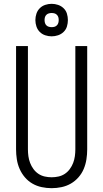

<svg xmlns="http://www.w3.org/2000/svg" viewBox="-20 -976 540 1004"><path d="M250 8Q276 8 302 2.5Q328 -3 350.5 -16Q373 -29 390.5 -49Q408 -69 418 -93Q428 -117 432 -143Q436 -169 436 -195V-735H374V-195Q374 -177 371.5 -159Q369 -141 362.5 -124Q356 -107 345 -92Q334 -77 319 -67Q304 -57 286 -53Q268 -49 250 -49Q232 -49 214 -53Q196 -57 181 -67Q166 -77 155 -92Q144 -107 137.5 -124Q131 -141 128.5 -159Q126 -177 126 -195V-735H64V-195Q64 -169 68 -143Q72 -117 82.5 -93Q93 -69 110 -49Q127 -29 149.5 -16Q172 -3 198 2.5Q224 8 250 8ZM250 -786Q267 -786 283.5 -791.5Q300 -797 312.5 -809Q325 -821 330 -837.5Q335 -854 335 -871Q335 -888 330 -904.5Q325 -921 312.5 -933Q300 -945 283.5 -950.5Q267 -956 250 -956Q233 -956 216.5 -950.5Q200 -945 188 -933Q176 -921 170.5 -904.5Q165 -888 165 -871Q165 -854 170.5 -837.5Q176 -821 188 -809Q200 -797 216.5 -791.5Q233 -786 250 -786ZM250 -834Q243 -834 235.5 -836Q228 -838 222.5 -843.5Q217 -849 215 -856.5Q213 -864 213 -871Q213 -879 215 -886Q217 -893 222.5 -898.5Q228 -904 235.5 -906Q243 -908 250 -908Q258 -908 265 -906Q272 -904 277.5 -898.5Q283 -893 285 -886Q287 -879 287 -871Q287 -864 285 -856.5Q283 -849 277.5 -843.5Q272 -838 265 -836Q258 -834 250 -834Z"/></svg>

Font: Iosevka SS09 Light
Style: Regular
Weight: 300
Monospace: yes
Designer: Belleve Invis
Foundry: Belleve Invis
Version: Version 5.2.1; ttfautohint (v1.8.3)